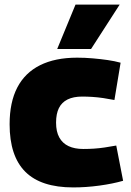

<svg xmlns="http://www.w3.org/2000/svg" viewBox="-20 -809 573 839"><path d="M22 -266Q22 -362 55.5 -426.5Q89 -491 155 -524Q221 -557 317 -557Q351 -557 385.5 -554Q420 -551 451 -546.5Q482 -542 507 -535L480 -372Q455 -377 431 -380.5Q407 -384 384 -385.5Q361 -387 339 -387Q301 -387 275.5 -374.5Q250 -362 237.5 -337Q225 -312 225 -273Q225 -234 239 -208.5Q253 -183 279.5 -170.5Q306 -158 344 -158Q368 -158 390.5 -159.5Q413 -161 437 -164.5Q461 -168 488 -173L518 -19Q473 -6 414.5 2Q356 10 300 10Q159 10 90.5 -58.5Q22 -127 22 -266ZM230 -595 310 -789H503L378 -595Z"/></svg>

Font: Georama ExtraBold
Style: Regular
Weight: 800
Designer: Jean-Baptiste Levee
Foundry: Production Type
Version: Version 1.001